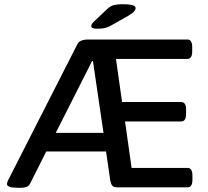

<svg xmlns="http://www.w3.org/2000/svg" viewBox="-20 -887 983 909"><path d="M62 2Q13 2 13 -16Q13 -22 18 -33L347 -679Q358 -700 399 -700H867Q890 -700 890 -664V-644Q890 -608 867 -608H529L558 -404H838Q861 -404 861 -368V-348Q861 -312 838 -312H572L603 -92H868Q891 -92 891 -56V-36Q891 0 868 0H535Q518 0 511.5 -8Q505 -16 502 -33L482 -170H199L122 -17Q116 -6 105.5 -2Q95 2 79 2ZM416 -598 244 -258H470L420 -598ZM441 -751Q412 -751 412 -764Q412 -773 424 -784L485 -842Q499 -856 515 -861.5Q531 -867 564 -867Q590 -867 606 -863Q622 -859 622 -849Q622 -842 615.5 -833.5Q609 -825 585 -811L516 -772Q496 -760 481 -755.5Q466 -751 441 -751Z"/></svg>

Font: Asap Semi Expanded Medium
Style: Regular
Weight: 500
Width: 6
Designer: Pablo Cosgaya
Foundry: Omnibus-Type
Version: Version 3.001; ttfautohint (v1.8.4.7-5d5b)